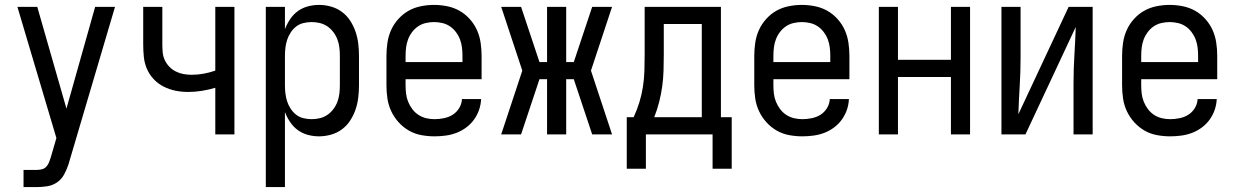

<svg xmlns="http://www.w3.org/2000/svg" viewBox="-20 -548 5040 783"><path d="M76 215V145H129Q139 145 150 142.5Q161 140 168.5 132Q176 124 180 114Q184 104 187 94L210 15L51 -520H132L251 -105L368 -520H449L262 113Q261 116 260.5 118Q260 120 259 123Q252 144 241.5 163.5Q231 183 213 195.5Q195 208 173 211.5Q151 215 129 215Z M858 0V-190Q831 -182 803 -177.5Q775 -173 747 -173Q721 -173 696 -178Q671 -183 648 -194.5Q625 -206 607 -225Q589 -244 579 -267.5Q569 -291 566.5 -316.5Q564 -342 564 -368V-520H642V-368Q642 -351 643.5 -334.5Q645 -318 652 -303Q659 -288 670.5 -276Q682 -264 697 -256.5Q712 -249 728.5 -246Q745 -243 761 -243Q786 -243 810.5 -247.5Q835 -252 858 -260V-520H936V0Z M1064 215V-520H1142V-429Q1150 -450 1163 -469.5Q1176 -489 1194.5 -502.5Q1213 -516 1235.5 -522Q1258 -528 1281 -528Q1306 -528 1330.5 -521Q1355 -514 1375 -499Q1395 -484 1408.5 -463Q1422 -442 1430 -418.5Q1438 -395 1441 -370Q1444 -345 1444 -320V-200Q1444 -175 1441 -150Q1438 -125 1430 -101.5Q1422 -78 1408.5 -57Q1395 -36 1375 -21Q1355 -6 1330.5 1Q1306 8 1281 8Q1258 8 1235.5 2Q1213 -4 1194.5 -17.5Q1176 -31 1163 -50.5Q1150 -70 1142 -91V215ZM1251 -62Q1268 -62 1284.5 -66Q1301 -70 1315 -79.5Q1329 -89 1339.5 -103Q1350 -117 1356 -133Q1362 -149 1364 -166Q1366 -183 1366 -200V-320Q1366 -337 1364 -354Q1362 -371 1356 -387Q1350 -403 1339.5 -417Q1329 -431 1315 -440.5Q1301 -450 1284.5 -454Q1268 -458 1251 -458Q1234 -458 1217.5 -454Q1201 -450 1188 -440Q1175 -430 1165.5 -415.5Q1156 -401 1151 -385.5Q1146 -370 1144 -353.5Q1142 -337 1142 -320V-200Q1142 -183 1144 -166.5Q1146 -150 1151 -134.5Q1156 -119 1165.5 -104.5Q1175 -90 1188 -80Q1201 -70 1217.5 -66Q1234 -62 1251 -62Z M1752 8Q1725 8 1698 3Q1671 -2 1647.5 -15.5Q1624 -29 1605.5 -49.5Q1587 -70 1575.5 -94.5Q1564 -119 1560 -146Q1556 -173 1556 -200V-320Q1556 -347 1560 -374Q1564 -401 1575 -425.5Q1586 -450 1604.5 -470.5Q1623 -491 1646 -504Q1669 -517 1696 -522.5Q1723 -528 1750 -528Q1777 -528 1804 -522.5Q1831 -517 1854 -504Q1877 -491 1895.5 -470.5Q1914 -450 1925 -425.5Q1936 -401 1940 -374Q1944 -347 1944 -320V-225H1634V-200Q1634 -183 1636 -166Q1638 -149 1644.5 -133Q1651 -117 1661.5 -103Q1672 -89 1686.5 -79.5Q1701 -70 1718 -66Q1735 -62 1752 -62Q1771 -62 1790.5 -66Q1810 -70 1826 -80Q1842 -90 1852.5 -107Q1863 -124 1864 -144H1942Q1941 -121 1933.5 -99.5Q1926 -78 1912.5 -59.5Q1899 -41 1880.5 -27.5Q1862 -14 1841 -6Q1820 2 1797 5Q1774 8 1752 8ZM1866 -295V-320Q1866 -337 1864 -354Q1862 -371 1856 -387Q1850 -403 1839.5 -417Q1829 -431 1815 -440.5Q1801 -450 1784 -454Q1767 -458 1750 -458Q1733 -458 1716 -454Q1699 -450 1685 -440.5Q1671 -431 1660.5 -417Q1650 -403 1644 -387Q1638 -371 1636 -354Q1634 -337 1634 -320V-295Z M2476 0H2395L2320 -225H2289V0H2211V-225H2180L2105 0H2024L2110 -260L2024 -520H2105L2180 -295H2211V-520H2289V-295H2320L2395 -520H2476L2390 -260Z M2536 140V-70H2564Q2578 -100 2587.5 -131Q2597 -162 2602 -194.5Q2607 -227 2608 -259.5Q2609 -292 2609 -325V-520H2920V-70H2964V140H2886V0H2614V140ZM2648 -70H2842V-450H2687V-325Q2687 -293 2686 -260Q2685 -227 2680.5 -195Q2676 -163 2668 -131.5Q2660 -100 2648 -70Z M3252 8Q3225 8 3198 3Q3171 -2 3147.5 -15.5Q3124 -29 3105.5 -49.5Q3087 -70 3075.5 -94.5Q3064 -119 3060 -146Q3056 -173 3056 -200V-320Q3056 -347 3060 -374Q3064 -401 3075 -425.5Q3086 -450 3104.5 -470.5Q3123 -491 3146 -504Q3169 -517 3196 -522.5Q3223 -528 3250 -528Q3277 -528 3304 -522.5Q3331 -517 3354 -504Q3377 -491 3395.5 -470.5Q3414 -450 3425 -425.5Q3436 -401 3440 -374Q3444 -347 3444 -320V-225H3134V-200Q3134 -183 3136 -166Q3138 -149 3144.5 -133Q3151 -117 3161.5 -103Q3172 -89 3186.5 -79.5Q3201 -70 3218 -66Q3235 -62 3252 -62Q3271 -62 3290.5 -66Q3310 -70 3326 -80Q3342 -90 3352.5 -107Q3363 -124 3364 -144H3442Q3441 -121 3433.5 -99.5Q3426 -78 3412.5 -59.5Q3399 -41 3380.5 -27.5Q3362 -14 3341 -6Q3320 2 3297 5Q3274 8 3252 8ZM3366 -295V-320Q3366 -337 3364 -354Q3362 -371 3356 -387Q3350 -403 3339.5 -417Q3329 -431 3315 -440.5Q3301 -450 3284 -454Q3267 -458 3250 -458Q3233 -458 3216 -454Q3199 -450 3185 -440.5Q3171 -431 3160.5 -417Q3150 -403 3144 -387Q3138 -371 3136 -354Q3134 -337 3134 -320V-295Z M3564 0V-520H3642V-304H3858V-520H3936V0H3858V-234H3642V0Z M4064 0V-520H4142V-312Q4142 -254 4138.5 -197Q4135 -140 4133 -82L4338 -520H4436V0H4358V-208Q4358 -266 4361.5 -323Q4365 -380 4367 -438L4162 0Z M4752 8Q4725 8 4698 3Q4671 -2 4647.5 -15.5Q4624 -29 4605.5 -49.5Q4587 -70 4575.5 -94.5Q4564 -119 4560 -146Q4556 -173 4556 -200V-320Q4556 -347 4560 -374Q4564 -401 4575 -425.5Q4586 -450 4604.5 -470.5Q4623 -491 4646 -504Q4669 -517 4696 -522.5Q4723 -528 4750 -528Q4777 -528 4804 -522.5Q4831 -517 4854 -504Q4877 -491 4895.5 -470.5Q4914 -450 4925 -425.5Q4936 -401 4940 -374Q4944 -347 4944 -320V-225H4634V-200Q4634 -183 4636 -166Q4638 -149 4644.5 -133Q4651 -117 4661.5 -103Q4672 -89 4686.5 -79.5Q4701 -70 4718 -66Q4735 -62 4752 -62Q4771 -62 4790.5 -66Q4810 -70 4826 -80Q4842 -90 4852.5 -107Q4863 -124 4864 -144H4942Q4941 -121 4933.5 -99.5Q4926 -78 4912.5 -59.5Q4899 -41 4880.5 -27.5Q4862 -14 4841 -6Q4820 2 4797 5Q4774 8 4752 8ZM4866 -295V-320Q4866 -337 4864 -354Q4862 -371 4856 -387Q4850 -403 4839.5 -417Q4829 -431 4815 -440.5Q4801 -450 4784 -454Q4767 -458 4750 -458Q4733 -458 4716 -454Q4699 -450 4685 -440.5Q4671 -431 4660.5 -417Q4650 -403 4644 -387Q4638 -371 4636 -354Q4634 -337 4634 -320V-295Z"/></svg>

Font: Iosevka SS04
Style: Regular
Weight: 400
Monospace: yes
Designer: Belleve Invis
Foundry: Belleve Invis
Version: Version 19.0.0; ttfautohint (v1.8.4)